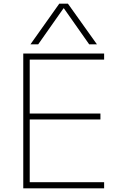

<svg xmlns="http://www.w3.org/2000/svg" viewBox="-20 -1020 665 1040"><path d="M106 0V-730H544V-697H141V-405H524V-373H141V-33H544V0ZM145 -780 301 -1000H348L505 -780H463L326 -975H324L187 -780Z"/></svg>

Font: M PLUS 1 Thin ExtraLight
Style: Regular
Weight: 250
Version: Version 1.001